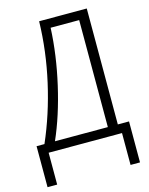

<svg xmlns="http://www.w3.org/2000/svg" viewBox="-131 -795 820 1059"><g transform="rotate(-15 279.0 -266.0)"><path d="M470 -52H534V182H480V0H61V182H6V-52H51Q117 -203 155.5 -374Q194 -545 198 -714H470ZM250 -663Q243 -509 205.5 -345Q168 -181 111 -52H413V-663Z"/></g></svg>

Font: Noto Sans UI NarrowLight
Style: Regular
Weight: 300
Width: 4
Designer: Monotype Design Team
Foundry: Monotype Imaging Inc.
Version: Version 1.001